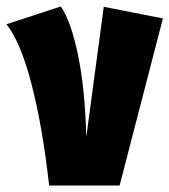

<svg xmlns="http://www.w3.org/2000/svg" viewBox="-40 -574 524 594"><path d="M227 -150 281 -553 464 -517 330 0H112Q92 -180 58 -312Q24 -444 -20 -499L148 -554Q179 -510 201 -405.5Q223 -301 227 -150Z"/></svg>

Font: Fira Sans Extra Condensed Black
Style: Regular
Weight: 900
Width: 1
Designer: Carrois Corporate & Edenspiekermann AG
Foundry: Carrois Corporate GbR & Edenspiekermann AG
Version: Version 4.203